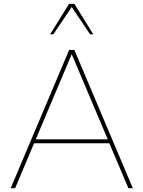

<svg xmlns="http://www.w3.org/2000/svg" viewBox="-20 -997 760 1017"><path d="M474.1 -815.4H457L359.9 -960L262.7 -815.4H245.6L345.7 -976.6H374ZM60.1 0H36.6L346.2 -732.4H374L683.6 0H660.2L559.1 -238.3H160.6ZM169.4 -258.8H550.8L359.9 -710Z"/></svg>

Font: Kumbh Sans Thin
Style: Regular
Weight: 250
Version: Version 1.004